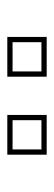

<svg xmlns="http://www.w3.org/2000/svg" viewBox="164 -874 145 512"><g transform="rotate(-90 236.0 -618.5)"><path d="M287 -566V-671H393V-566ZM79 -566V-671H185V-566ZM93 -580H171V-657H93ZM301 -580H379V-657H301Z"/></g></svg>

Font: Tourney Expanded Thin
Style: Regular
Weight: 100
Width: 7
Designer: Tyler Finck
Foundry: Etcetera Type Co
Version: Version 1.010; ttfautohint (v1.8.3)